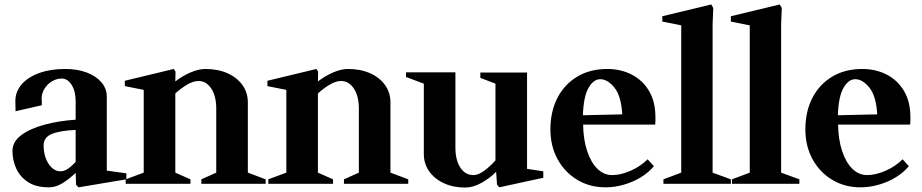

<svg xmlns="http://www.w3.org/2000/svg" viewBox="-20 -826 4144 863"><path d="M200 16Q142 16 106 -7.5Q70 -31 53 -68.5Q36 -106 36 -147Q36 -189 75.5 -218.5Q115 -248 179.5 -265.5Q244 -283 320 -288V-371Q320 -416 302 -444.5Q284 -473 257 -473Q235 -473 214.5 -461Q194 -449 181 -429Q168 -409 167 -385Q168 -373 168 -365Q168 -357 168 -353L50 -326Q50 -334 49.5 -346Q49 -358 49 -371Q49 -414 77 -446.5Q105 -479 155.5 -497.5Q206 -516 273 -516Q328 -516 370 -500Q412 -484 436 -456Q460 -428 460 -391V-59L548 -47V-20L333 16L322 5L320 -49Q293 -23 262.5 -3.5Q232 16 200 16ZM252 -56Q268 -56 284.5 -67Q301 -78 320 -98V-242Q250 -239 213 -224Q176 -209 176 -172Q176 -142 185.5 -115.5Q195 -89 212.5 -72.5Q230 -56 252 -56Z M545 0V-20L626 -50V-422L541 -439V-463L761 -516L769 -504L768 -460Q799 -484 835.5 -500Q872 -516 903 -516Q959 -516 1002 -497Q1045 -478 1069.5 -444Q1094 -410 1094 -366V-50L1174 -20V0H885V-20L952 -50V-338Q952 -394 929.5 -428Q907 -462 872 -462Q849 -462 821 -445.5Q793 -429 768 -406V-50L836 -20V0Z M1186 0V-20L1267 -50V-422L1182 -439V-463L1402 -516L1410 -504L1409 -460Q1440 -484 1476.5 -500Q1513 -516 1544 -516Q1600 -516 1643 -497Q1686 -478 1710.5 -444Q1735 -410 1735 -366V-50L1815 -20V0H1526V-20L1593 -50V-338Q1593 -394 1570.5 -428Q1548 -462 1513 -462Q1490 -462 1462 -445.5Q1434 -429 1409 -406V-50L1477 -20V0Z M2071 17Q2017 17 1975 -2.5Q1933 -22 1909 -56Q1885 -90 1885 -134V-450L1805 -480V-501H2027V-162Q2027 -107 2049 -73Q2071 -39 2108 -39Q2130 -39 2157 -59Q2184 -79 2207 -105V-450L2139 -476V-500H2349V-67L2422 -56V-27L2224 16L2214 4L2210 -54Q2183 -26 2145 -4.5Q2107 17 2071 17Z M2702 16Q2631 16 2575 -17.5Q2519 -51 2486.5 -110Q2454 -169 2454 -244Q2454 -325 2485.5 -386Q2517 -447 2574.5 -481.5Q2632 -516 2710 -516Q2769 -516 2818 -491.5Q2867 -467 2896.5 -418.5Q2926 -370 2926 -299Q2926 -292 2926 -283Q2926 -274 2925 -266H2601Q2602 -199 2619 -147.5Q2636 -96 2665 -67.5Q2694 -39 2732 -39Q2770 -39 2814.5 -58.5Q2859 -78 2891 -110L2919 -79Q2896 -51 2861 -29.5Q2826 -8 2784.5 4Q2743 16 2702 16ZM2678 -470Q2648 -470 2625.5 -431.5Q2603 -393 2600 -308L2777 -312Q2772 -395 2741.5 -432.5Q2711 -470 2678 -470Z M2962 0V-20L3042 -50V-712L2957 -729V-753L3177 -806L3186 -790L3183 -718V-50L3265 -20V0Z M3270 0V-20L3350 -50V-712L3265 -729V-753L3485 -806L3494 -790L3491 -718V-50L3573 -20V0Z M3848 16Q3777 16 3721 -17.5Q3665 -51 3632.5 -110Q3600 -169 3600 -244Q3600 -325 3631.5 -386Q3663 -447 3720.5 -481.5Q3778 -516 3856 -516Q3915 -516 3964 -491.5Q4013 -467 4042.5 -418.5Q4072 -370 4072 -299Q4072 -292 4072 -283Q4072 -274 4071 -266H3747Q3748 -199 3765 -147.5Q3782 -96 3811 -67.5Q3840 -39 3878 -39Q3916 -39 3960.5 -58.5Q4005 -78 4037 -110L4065 -79Q4042 -51 4007 -29.5Q3972 -8 3930.5 4Q3889 16 3848 16ZM3824 -470Q3794 -470 3771.5 -431.5Q3749 -393 3746 -308L3923 -312Q3918 -395 3887.5 -432.5Q3857 -470 3824 -470Z"/></svg>

Font: Wittgenstein
Style: Bold
Weight: 700
Designer: Jörg Drees
Foundry: Jörg Drees
Version: Version 1.303; ttfautohint (v1.8.4.7-5d5b)